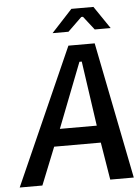

<svg xmlns="http://www.w3.org/2000/svg" viewBox="-57 -864 651 902"><g transform="rotate(-5 268.5 -412.5)"><path d="M365 -778 415 -714H490L418 -820H314L216 -714H291L357 -778ZM211 -263 330 -569H341L385 -263ZM537 -5 409 -649H285L-1 -5H106L177 -182H397L426 -5Z"/></g></svg>

Font: Falling Sky
Style: LightObl
Weight: 400
Designer: Paul D. Hunt
Foundry: Adobe Systems Incorporated
Version: Version 1.02